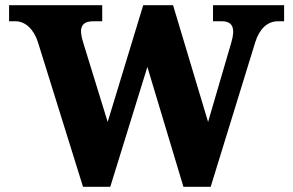

<svg xmlns="http://www.w3.org/2000/svg" viewBox="-20 -720 1130 740"><path d="M126 -558 300 0H405L548 -462L687 0H792L964 -558C980 -609 1011 -638 1051 -638H1075V-700H801V-638H835C878 -638 887 -610 872 -558L782 -250L647 -700H532L395 -250L300 -558C283 -612 293 -638 340 -638H374V-700H15V-638H40C77 -638 110 -608 126 -558Z"/></svg>

Font: LT Superior Serif ExtraBold
Style: Regular
Weight: 800
Designer: Daniel Lyons
Foundry: LyonsType
Version: Version 2.120;FEAKit 1.0